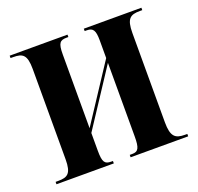

<svg xmlns="http://www.w3.org/2000/svg" viewBox="-100 -644 775 752"><g transform="rotate(-20 287.5 -268.0)"><path d="M13 0H252V-10H245C218 -10 210 -20 210 -68V-142L365 -378V-72C365 -23 358 -10 332 -10H322V0H562V-10H552C512 -10 495 -23 495 -83V-455C495 -515 512 -526 552 -526H562V-536H322V-526H331C357 -526 365 -513 365 -472V-398L210 -162V-470C210 -517 219 -526 247 -526H254V-536H13V-526H24C63 -526 80 -516 80 -456V-80C80 -20 63 -10 24 -10H13Z"/></g></svg>

Font: Noto Serif Display ExtraCondensed
Style: Bold
Weight: 700
Width: 2
Designer: Monotype Design Team
Foundry: Monotype Imaging Inc.
Version: Version 2.009